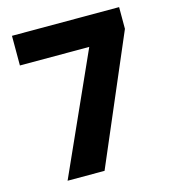

<svg xmlns="http://www.w3.org/2000/svg" viewBox="-107 -801 792 888"><g transform="rotate(-15 289.0 -357.0)"><path d="M107 0 364 -572H32V-714H545V-610L284 0Z"/></g></svg>

Font: Noto Sans Arabic Extra
Style: Regular
Weight: 800
Designer: Nadine Chahine - Monotype Design Team
Foundry: Monotype Imaging Inc.
Version: Version 1.902